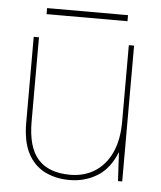

<svg xmlns="http://www.w3.org/2000/svg" viewBox="-49 -673 610 728"><g transform="rotate(5 256.5 -309.0)"><path d="M242 12Q190 12 148.5 -8.5Q107 -29 83.5 -73.5Q60 -118 60 -191V-517H80V-196Q80 -99 120.5 -53.5Q161 -8 243 -8Q296 -8 336.5 -33.5Q377 -59 399.5 -107.5Q422 -156 422 -226V-517H442V0H426L420 -110Q394 -45 347 -16.5Q300 12 242 12ZM101 -607V-630H409V-607Z"/></g></svg>

Font: DM Sans 11pt Thin
Style: Regular
Weight: 250
Version: Version 4.004;gftools[0.9.30]